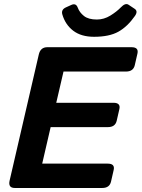

<svg xmlns="http://www.w3.org/2000/svg" viewBox="-20 -935 705 955"><path d="M290 -863.3Q283.2 -887.2 308.1 -898.4L335 -910.6Q357.9 -920.9 366.7 -897Q375.5 -873 397.7 -855.5Q419.9 -837.9 461.9 -837.9Q497.1 -837.9 528.8 -857.4Q560.5 -877 580.6 -897.9Q603.5 -921.9 619.1 -911.6L649.9 -891.1Q667.5 -879.4 651.4 -856Q614.3 -802.7 568.8 -777.3Q523.4 -752 447.8 -752Q383.8 -752 344.2 -782.2Q304.7 -812.5 290 -863.3ZM53.7 0Q19.5 0 27.8 -36.6L172.9 -663.6Q181.2 -700.2 215.3 -700.2H634.3Q670.9 -700.2 663.6 -668.5L650.4 -610.8Q643.1 -579.1 606.4 -579.1H295.9L259.8 -423.8H544.4Q581.1 -423.8 573.7 -392.1L560.5 -334.5Q553.2 -302.7 516.6 -302.7H231.9L189.9 -121.1H516.1Q552.7 -121.1 545.4 -89.4L532.2 -31.7Q524.9 0 488.3 0Z"/></svg>

Font: Istok
Style: Bold Italic
Weight: 700
Italic angle: -13°
Designer: Andrey V. Panov
Foundry: Andrey V. Panov
Version: Version 1.0.3